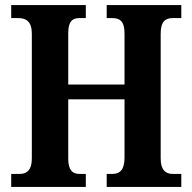

<svg xmlns="http://www.w3.org/2000/svg" viewBox="-20 -734 755 754"><path d="M24 0H317V-51H292C264 -51 248 -67 248 -111V-344H469V-115C469 -67 451 -51 421 -51H399V0H692V-51H658C631 -51 611 -66 611 -111V-602C611 -650 630 -663 658 -663H692V-714H399V-663H420C452 -663 469 -650 469 -602V-402H248V-604C248 -650 264 -663 292 -663H317V-714H24V-663H52C82 -663 105 -650 105 -602V-111C105 -67 86 -51 58 -51H24Z"/></svg>

Font: Noto Serif Devanagari Condensed
Style: Bold
Weight: 700
Width: 3
Designer: Universal Thirst, Indian Type Foundry and the Monotype Design Team
Foundry: Monotype Imaging Inc.
Version: Version 2.004